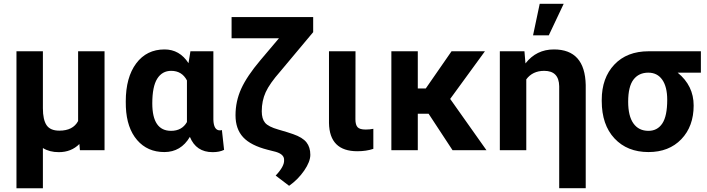

<svg xmlns="http://www.w3.org/2000/svg" viewBox="-20 -802 3772 1025"><path d="M209 -528.3V-224.1Q209 -162.6 228.8 -133.5Q248.5 -104.5 296.9 -104.5Q369.6 -104.5 397 -155.8V-528.3H538.1V0H406.7L403.8 -33.2Q360.4 10.3 293.9 10.3Q244.1 10.3 209 -11.7V203.1H67.9V-528.3Z M1119.1 -528.3V-163.6Q1120.6 -106 1153.8 -106Q1160.6 -106 1164.6 -107.9L1176.3 -2Q1151.9 10.3 1115.2 10.3Q1026.9 10.3 993.7 -71.3Q945.8 9.8 857.4 9.8Q767.1 9.8 711.9 -54.4Q656.7 -118.7 651.9 -230.5L651.4 -260.3Q651.4 -388.7 707 -463.4Q762.7 -538.1 858.4 -538.1Q939 -538.1 986.3 -464.8L996.6 -528.3ZM793 -250Q793 -103.5 893.1 -103.5Q951.2 -103.5 978 -150.4V-372.6Q951.2 -423.8 894 -423.8Q845.7 -423.8 819.3 -381.8Q793 -339.8 793 -250Z M1651.9 -710.9V-630.4L1476.6 -420.9Q1419.4 -356 1398.4 -309.8Q1377.4 -263.7 1377.4 -208Q1377.4 -168 1395 -146.7Q1412.6 -125.5 1465.8 -110.4Q1519 -95.2 1544.9 -85.9Q1595.2 -68.4 1616 -42.2Q1636.7 -16.1 1636.7 24.4Q1636.7 61 1604 108.6Q1571.3 156.2 1523.4 189.9L1451.7 135.3Q1498.5 85.9 1496.6 53.2Q1498.5 22.5 1453.1 8.8L1409.2 -2.4Q1318.8 -25.4 1278.1 -69.3Q1237.3 -113.3 1237.3 -186.5Q1237.3 -261.2 1267.8 -328.4Q1298.3 -395.5 1370.1 -480.5L1469.2 -597.7H1216.3V-710.9Z M1877.9 -528.3 1877.4 -165Q1877.4 -135.7 1888.9 -123Q1900.4 -110.4 1932.1 -110.4Q1953.6 -110.4 1973.1 -114.3V-7.3Q1935.1 5.4 1887.7 5.4Q1738.8 5.4 1736.3 -145.5V-528.3Z M2268.1 -194.8H2210.4V0H2069.3V-528.3H2210.4V-329.6H2252.9L2390.6 -528.3H2568.8L2383.3 -273.9L2577.1 0H2396Z M2779.8 -528.3 2785.2 -463.4Q2843.3 -538.1 2937 -538.1Q3103 -538.1 3106.9 -348.1V202.6H2965.3V-341.8Q2963.9 -423.8 2885.3 -423.8Q2823.2 -423.8 2789.6 -378.4V0H2648.4V-528.3ZM2861.3 -781.7H2989.3L2909.7 -613.3H2825.7Z M3721.7 -414.1H3597.7Q3683.1 -344.7 3683.1 -238.8Q3683.1 -127.4 3617.2 -58.8Q3551.3 9.8 3441.9 9.8Q3328.6 9.8 3260.5 -63Q3192.4 -135.7 3192.4 -262.7V-269Q3192.4 -385.7 3259.5 -457Q3326.7 -528.3 3442.9 -528.3H3721.7ZM3333.5 -258.8Q3333.5 -182.6 3361.6 -143.1Q3389.6 -103.5 3441.9 -103.5Q3489.7 -103.5 3515.9 -143.1Q3542 -182.6 3542 -269Q3542 -338.4 3515.6 -376.2Q3489.3 -414.1 3440.9 -414.1Q3390.1 -414.1 3361.8 -377Q3333.5 -339.8 3333.5 -258.8Z"/></svg>

Font: RobotoInd
Style: Bold
Weight: 700
Designer: Google
Version: Version 2.001150; 2014